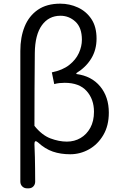

<svg xmlns="http://www.w3.org/2000/svg" viewBox="-20 -829 664 1048"><path d="M128 199Q112 199 101.5 188.5Q91 178 91 162V-551Q91 -626 114.5 -684Q138 -742 186.5 -775.5Q235 -809 309 -809Q360 -809 405.5 -788Q451 -767 479 -725Q507 -683 507 -618Q507 -557 478 -509.5Q449 -462 397 -430V-425Q480 -414 527 -357Q574 -300 574 -214Q574 -143 544 -92Q514 -41 466 -14Q418 13 363 13Q311 13 268.5 -1.5Q226 -16 187 -52Q168 -68 168 -43Q170 -2 170.5 29.5Q171 61 171.5 91.5Q172 122 172 162Q172 178 162 188.5Q152 199 136 199ZM345 -56Q386 -56 419.5 -75.5Q453 -95 473 -131.5Q493 -168 493 -219Q493 -287 453 -332Q413 -377 333 -377Q319 -377 304.5 -375.5Q290 -374 276 -370L263 -434Q322 -446 358 -474.5Q394 -503 410.5 -539.5Q427 -576 427 -612Q427 -678 392 -710.5Q357 -743 310 -743Q246 -743 208.5 -691Q171 -639 170 -539Q169 -439 168.5 -341Q168 -243 168 -142Q209 -91 255.5 -73.5Q302 -56 345 -56Z"/></svg>

Font: Chiron GoRound TC N
Style: Regular
Weight: 350
Designer: Ryoko NISHIZUKA 西塚涼子 (kana, bopomofo & ideographs); Paul D. Hunt (Latin, Greek & Cyrillic); Sandoll Communications 산돌커뮤니
Foundry: Adobe
Version: Version 1.000;hotconv 1.1.1;makeotfexe 2.6.0